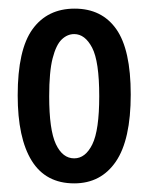

<svg xmlns="http://www.w3.org/2000/svg" viewBox="-20 -690 344 445"><path d="M152 -265Q86 -265 53.5 -317.5Q21 -370 21 -469Q21 -575 55.5 -622.5Q90 -670 153 -670Q216 -670 249.5 -622.5Q283 -575 283 -471Q283 -366 248.5 -315.5Q214 -265 152 -265ZM152 -323Q178 -323 194 -355.5Q210 -388 210 -467Q210 -548 193.5 -579.5Q177 -611 152 -611Q136 -611 123 -598.5Q110 -586 102 -555Q94 -524 94 -467Q94 -389 109.5 -356Q125 -323 152 -323Z"/></svg>

Font: Bricolage Grotesque 12pt Condensed
Style: Regular
Weight: 400
Width: 3
Designer: Mathieu Triay
Foundry: Atelier Triay
Version: Version 1.001; ttfautohint (v1.8.4.7-5d5b);gftools[0.9.33.de